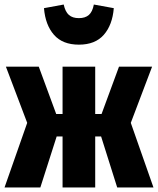

<svg xmlns="http://www.w3.org/2000/svg" viewBox="-31 -827 697 847"><path d="M640 -533 546 -285 646 0H486L415 -225H389V0H245V-225H219L147 0H-11L89 -285L-5 -533H140L217 -324H245V-533H389V-324H417L494 -533ZM163 -791 250 -807Q257 -775 273 -761Q289 -747 317 -747Q345 -747 361 -761Q377 -775 383 -807L471 -791Q465 -717 427 -673.5Q389 -630 317 -630Q245 -630 207 -673.5Q169 -717 163 -791Z"/></svg>

Font: Fira Sans Extra Condensed ExtraBold
Style: Regular
Weight: 800
Width: 1
Designer: Carrois Corporate & Edenspiekermann AG
Foundry: Carrois Corporate GbR & Edenspiekermann AG
Version: Version 4.203